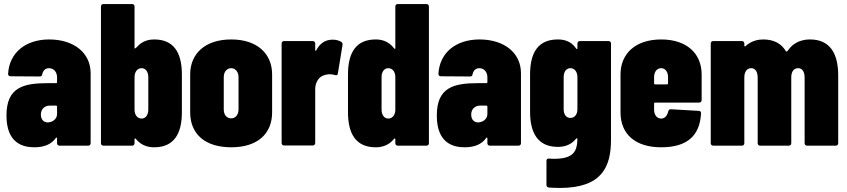

<svg xmlns="http://www.w3.org/2000/svg" viewBox="-20 -720 4188 949"><path d="M223 -525C108 -525 26 -461 20 -355C20 -347 25 -343 32 -343L177 -342C184 -342 188 -346 189 -354C193 -372 205 -383 222 -383C245 -383 262 -365 262 -338V-314C262 -311 260 -309 257 -309H217C96 -309 12 -289 12 -149C12 -12 93 8 150 8C199 8 234 -7 256 -38C259 -42 262 -40 262 -36V-12C262 -5 267 0 274 0H416C423 0 428 -5 428 -12V-358C428 -459 345 -525 223 -525ZM216 -115C198 -115 182 -127 182 -154C182 -180 200 -198 226 -198H257C260 -198 262 -196 262 -193V-156C262 -130 237 -115 216 -115Z M742 -525C722 -525 686 -521 658 -489C653 -484 648 -480 646 -480C645 -480 645 -481 645 -482V-688C645 -695 640 -700 633 -700H491C484 -700 479 -695 479 -688V-12C479 -5 484 0 491 0H633C640 0 645 -5 645 -12V-32C645 -36 648 -37 651 -34C681 4 721 8 742 8C840 8 879 -59 879 -165V-352C879 -464 836 -525 742 -525ZM713 -339V-178C713 -152 700 -134 680 -134C659 -134 645 -152 645 -178V-339C645 -365 659 -383 680 -383C700 -383 713 -365 713 -339Z M1123 8C1251 8 1325 -57 1325 -165V-352C1325 -455 1251 -525 1123 -525C994 -525 920 -455 920 -352V-165C920 -57 994 8 1123 8ZM1123 -135C1101 -135 1086 -152 1086 -179V-339C1086 -365 1101 -383 1123 -383C1143 -383 1159 -365 1159 -339V-179C1159 -152 1143 -135 1123 -135Z M1624 -524C1584 -524 1559 -502 1543 -471C1541 -467 1538 -468 1538 -473V-505C1538 -512 1533 -517 1526 -517H1384C1377 -517 1372 -512 1372 -505V-13C1372 -6 1377 -1 1384 -1H1526C1533 -1 1538 -6 1538 -13V-280C1538 -310 1554 -339 1579 -347C1589 -351 1600 -353 1611 -353C1620 -353 1629 -351 1636 -349C1644 -347 1649 -348 1650 -357L1673 -498C1674 -505 1672 -509 1667 -513C1657 -519 1643 -524 1624 -524Z M1934 -688V-482C1934 -478 1931 -477 1928 -481C1898 -521 1858 -525 1837 -525C1743 -525 1700 -464 1700 -352V-165C1700 -59 1739 8 1837 8C1858 8 1898 4 1928 -34C1931 -37 1934 -36 1934 -32V-12C1934 -5 1939 0 1946 0H2088C2095 0 2100 -5 2100 -12V-688C2100 -695 2095 -700 2088 -700H1946C1939 -700 1934 -695 1934 -688ZM1899 -134C1879 -134 1866 -152 1866 -178V-339C1866 -365 1879 -383 1899 -383C1920 -383 1934 -365 1934 -339V-178C1934 -152 1920 -134 1899 -134Z M2350 -525C2235 -525 2153 -461 2147 -355C2147 -347 2152 -343 2159 -343L2304 -342C2311 -342 2315 -346 2316 -354C2320 -372 2332 -383 2349 -383C2372 -383 2389 -365 2389 -338V-314C2389 -311 2387 -309 2384 -309H2344C2223 -309 2139 -289 2139 -149C2139 -12 2220 8 2277 8C2326 8 2361 -7 2383 -38C2386 -42 2389 -40 2389 -36V-12C2389 -5 2394 0 2401 0H2543C2550 0 2555 -5 2555 -12V-358C2555 -459 2472 -525 2350 -525ZM2343 -115C2325 -115 2309 -127 2309 -154C2309 -180 2327 -198 2353 -198H2384C2387 -198 2389 -196 2389 -193V-156C2389 -130 2364 -115 2343 -115Z M2834 -505V-481C2834 -477 2831 -476 2828 -480C2801 -520 2762 -525 2737 -525C2643 -525 2600 -464 2600 -352V-167C2600 -61 2640 6 2737 6C2759 6 2799 2 2827 -34C2830 -38 2834 -37 2834 -32C2832 28 2816 65 2717 65C2710 65 2702 64 2694 64C2686 63 2681 67 2681 75V194C2681 201 2685 206 2693 207C2712 208 2730 209 2747 209C2956 209 3000 104 3000 -30V-505C3000 -512 2995 -517 2988 -517H2846C2839 -517 2834 -512 2834 -505ZM2799 -137C2779 -137 2766 -154 2766 -180V-339C2766 -365 2779 -383 2799 -383C2820 -383 2834 -365 2834 -339V-180C2834 -154 2820 -137 2799 -137Z M3448 -225V-352C3448 -455 3375 -525 3248 -525C3121 -525 3047 -455 3047 -352V-165C3047 -56 3121 8 3248 8C3375 8 3439 -48 3445 -159C3446 -167 3441 -172 3434 -172L3296 -180C3289 -180 3285 -177 3283 -170C3279 -151 3268 -134 3248 -134C3227 -134 3213 -152 3213 -178V-208C3213 -211 3215 -213 3218 -213H3436C3443 -213 3448 -218 3448 -225ZM3248 -383C3268 -383 3282 -365 3282 -339V-308C3282 -305 3280 -303 3277 -303H3218C3215 -303 3213 -305 3213 -308V-339C3213 -365 3227 -383 3248 -383Z M3984 -525C3955 -525 3907 -518 3875 -471C3872 -467 3869 -465 3867 -465C3866 -465 3866 -465 3865 -466C3843 -504 3806 -525 3752 -525C3731 -525 3695 -520 3665 -492C3662 -489 3659 -491 3659 -495V-505C3659 -512 3654 -517 3647 -517H3505C3498 -517 3493 -512 3493 -505V-12C3493 -5 3498 0 3505 0H3647C3654 0 3659 -5 3659 -12V-337C3659 -366 3672 -383 3693 -383C3713 -383 3725 -366 3725 -336V-12C3725 -5 3730 0 3737 0H3879C3886 0 3891 -5 3891 -12V-337C3891 -366 3903 -383 3925 -383C3945 -383 3957 -366 3957 -336V-12C3957 -5 3962 0 3969 0H4111C4118 0 4123 -5 4123 -12V-348C4123 -457 4081 -525 3984 -525Z"/></svg>

Font: Barlow Condensed ExtraBold
Style: Regular
Weight: 800
Width: 3
Designer: Jeremy Tribby
Foundry: Tribby Type
Version: Version 1.422;hotconv 1.0.109;makeotfexe 2.5.65596